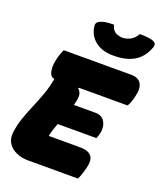

<svg xmlns="http://www.w3.org/2000/svg" viewBox="-169 -1055 973 1161"><g transform="rotate(20 318.0 -474.5)"><path d="M154 0Q112 0 77.5 -15Q43 -30 24.5 -58Q6 -86 10 -126Q16 -176 32 -222.5Q48 -269 68 -315.5Q88 -362 106 -411.5Q124 -461 134 -518Q117 -518 108 -535Q99 -552 98.5 -579Q98 -606 105 -635Q111 -658 116.5 -672.5Q122 -687 128 -700H562Q609 -700 626.5 -670Q644 -640 630 -586Q626 -566 619.5 -549Q613 -532 605 -518H292L289 -513Q306 -498 308.5 -478Q311 -458 303 -427Q301 -419 299 -410H439Q469 -410 486 -393.5Q503 -377 508 -351.5Q513 -326 506 -300Q503 -288 500.5 -281Q498 -274 495 -268H246Q238 -246 231 -224.5Q224 -203 220 -182H423Q473 -182 494 -158Q515 -134 501 -78Q495 -55 488.5 -35.5Q482 -16 474 0ZM527 -949Q559 -949 583.5 -946Q608 -943 622 -935Q639 -925 631 -902Q605 -832 553 -802Q501 -772 425 -772H418Q347 -772 302.5 -807.5Q258 -843 252 -902Q249 -923 270 -934Q289 -943 309.5 -946Q330 -949 361 -949Q367 -922 383.5 -908.5Q400 -895 433 -892Q498 -895 527 -949Z"/></g></svg>

Font: Recursive Mn Csl St Blk
Style: Italic
Weight: 900
Italic angle: -15°
Monospace: yes
Version: Version 1.079;hotconv 1.0.112;makeotfexe 2.5.65598; ttfautoh